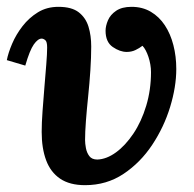

<svg xmlns="http://www.w3.org/2000/svg" viewBox="-24 -531 567 562"><path d="M361 -511Q393 -511 417.5 -496.5Q442 -482 458.5 -457Q475 -432 483.5 -399Q492 -366 492 -329Q492 -277 474 -218Q456 -159 421.5 -107Q387 -55 337.5 -22Q288 11 225 11Q180 11 152 -8Q124 -27 111 -62Q98 -97 98 -145Q98 -171 100.5 -205.5Q103 -240 106 -276Q109 -312 111.5 -343Q114 -374 114 -392Q114 -409 108.5 -413.5Q103 -418 98 -418Q87 -418 75 -401Q63 -384 50 -339L-4 -355Q0 -376 11.5 -403Q23 -430 42 -454.5Q61 -479 87 -495Q113 -511 147 -511Q186 -511 206.5 -495Q227 -479 235 -453Q243 -427 243 -395Q243 -363 240.5 -325Q238 -287 234 -248.5Q230 -210 227.5 -177Q225 -144 225 -121Q225 -111 227.5 -97.5Q230 -84 237.5 -74Q245 -64 261 -64Q288 -65 315.5 -85Q343 -105 366.5 -140Q390 -175 404 -221.5Q418 -268 418 -320Q418 -331 416 -342.5Q414 -354 410.5 -364.5Q407 -375 402.5 -383.5Q398 -392 393 -397Q384 -390 372.5 -384.5Q361 -379 347 -379Q327 -379 306 -393.5Q285 -408 285 -441Q285 -455 292 -471.5Q299 -488 316 -499.5Q333 -511 361 -511Z"/></svg>

Font: Lora Italic
Style: Italic
Weight: 400
Italic angle: -3°
Designer: Olga Karpushina, Alexei Vanyashin (Cyrillic)
Foundry: Cyreal
Version: Version 2.210; ttfautohint (v1.8.1.43-b0c9)